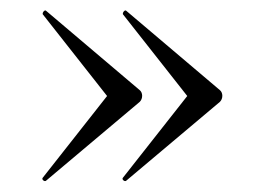

<svg xmlns="http://www.w3.org/2000/svg" viewBox="-20 -347 496 364"><path d="M68 -326C65 -330 60 -323 61 -320L183 -165L61 -10C58 -7 65 -1 68 -5L245 -154C251 -160 251 -171 245 -176ZM220 -326C217 -330 212 -323 213 -320L335 -165L213 -10C210 -7 217 -1 220 -5L397 -154C403 -160 403 -171 397 -176Z"/></svg>

Font: Cormorant SC
Style: Regular
Weight: 400
Designer: Christian Thalmann (Catharsis Fonts)
Version: Version 1.000;PS 001.000;hotconv 1.0.70;makeotf.lib2.5.58329